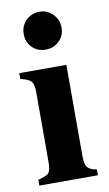

<svg xmlns="http://www.w3.org/2000/svg" viewBox="-81 -733 440 775"><g transform="rotate(-10 139.0 -345.5)"><path d="M208 -461V-85Q208 -53 218.5 -40.5Q229 -28 256 -24V0H16V-24Q51 -32 60 -43Q69 -54 69 -88V-373Q69 -406 58.5 -418Q48 -430 15 -437V-461ZM139 -691Q170 -691 192.5 -668Q215 -645 215 -613Q215 -580 192.5 -558Q170 -536 137 -536Q104 -536 82 -558Q60 -580 60 -613Q60 -646 82.5 -668.5Q105 -691 139 -691Z"/></g></svg>

Font: STIX
Style: Bold
Weight: 700
Designer: MicroPress Inc., with final additions and corrections provided by Coen Hoffman, Elsevier (retired)
Version: Version 1.1.1